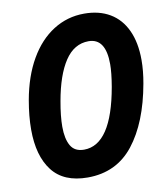

<svg xmlns="http://www.w3.org/2000/svg" viewBox="-84 -805 768 890"><g transform="rotate(-10 300.0 -359.5)"><path d="M37 -248Q37 -310.5 50 -384.5Q69.5 -494 115 -572.8Q160.5 -651.5 226.5 -693.2Q292.5 -735 372 -735Q442.5 -735 493 -705Q543.5 -675 570.2 -617.2Q597 -559.5 597 -477Q597 -426.5 586.5 -368Q554.5 -189 473.8 -86.5Q393 16 257.5 16Q145 16 91 -54Q37 -124 37 -248ZM439.5 -378.5Q450.5 -443 450.5 -483.5Q450.5 -605.5 370 -605.5Q302 -605.5 258.5 -540Q215 -474.5 194 -355Q181.5 -286 181.5 -236Q181.5 -179 200.2 -146.5Q219 -114 263 -114Q393 -114 439.5 -378.5Z"/></g></svg>

Font: JuliaMono ExtraBold
Style: Italic
Weight: 800
Italic angle: -9°
Monospace: yes
Designer: cormullion
Foundry: corm
Version: Version 0.057; ttfautohint (v1.8.4)